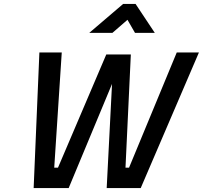

<svg xmlns="http://www.w3.org/2000/svg" viewBox="-20 -950 1025 970"><path d="M602 -930H665L762 -784H662L624 -850L548 -784H431ZM179 -685H292L254 -103H273L517 -675H641L614 -103H632L873 -685H985L691 0H519L546 -526L327 0H150Z"/></svg>

Font: Cairo SemiBold
Style: Italic
Weight: 600
Italic angle: -13°
Designer: Mohamed Gaber, Accademia di Belle Arti di Urbino and others
Foundry: Kief Type Foundry, Accademia di Belle Arti di Urbino and others
Version: Version 3.011